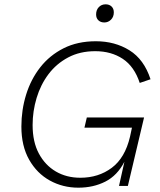

<svg xmlns="http://www.w3.org/2000/svg" viewBox="-20 -861 739 889"><path d="M343 8Q271 8 211 -25Q151 -58 115 -121.5Q79 -185 79 -275Q79 -352 101 -423Q123 -494 166.5 -549.5Q210 -605 274.5 -637.5Q339 -670 424 -670Q512 -670 579.5 -628Q647 -586 677 -494L627 -477Q602 -553 548.5 -588.5Q495 -624 421 -624Q350 -624 295.5 -595Q241 -566 204.5 -517.5Q168 -469 149.5 -407.5Q131 -346 131 -282Q131 -204 160 -150Q189 -96 238.5 -67Q288 -38 352 -38Q436 -38 497.5 -84Q559 -130 582 -228L591 -270H371L382 -317H647L572 0H531L556 -112Q523 -48 467.5 -20Q412 8 343 8ZM463 -757Q446 -757 435.5 -767Q425 -777 425 -794Q425 -815 437.5 -828Q450 -841 469 -841Q486 -841 496.5 -831Q507 -821 507 -804Q507 -783 494 -770Q481 -757 463 -757Z"/></svg>

Font: Work Sans Light
Style: Italic
Weight: 300
Italic angle: -13°
Designer: Wei Huang
Foundry: Wei Huang
Version: Version 2.010; ttfautohint (v1.8.3)